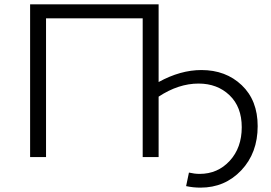

<svg xmlns="http://www.w3.org/2000/svg" viewBox="-20 -720 1244 880"><path d="M707 -344Q807 -399 903 -399Q1015 -399 1088 -329.5Q1161 -260 1161 -142Q1161 -19 1086 60.5Q1011 140 899 140Q865 140 833 133L846 71Q872 77 895 77Q978 77 1033 17Q1088 -43 1088 -137Q1088 -230 1032 -283.5Q976 -337 890 -337Q798 -337 707 -277V0H634V-636H191V0H118V-700H707Z"/></svg>

Font: Montserrat Alternates
Style: Regular
Weight: 400
Designer: Julieta Ulanovsky
Foundry: Julieta Ulanovsky
Version: Version 7.200;PS 007.200;hotconv 1.0.88;makeotf.lib2.5.64775